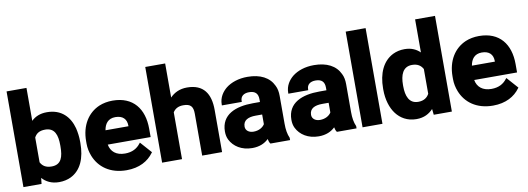

<svg xmlns="http://www.w3.org/2000/svg" viewBox="-59 -1111 4077 1482"><g transform="rotate(-10 1979.5 -370.0)"><path d="M28 0H170L175 -46C205 -13 247 10 307 10C342 10 373 3 400 -10C483 -51 520 -141 520 -259V-270C520 -308 515 -344 507 -377C483 -467 421 -538 306 -538C253 -538 214 -521 184 -492V-750H28ZM184 -167V-361C199 -390 223 -408 270 -408C345 -408 364 -348 364 -270V-259C364 -179 347 -119 271 -119C224 -119 199 -138 184 -167Z M566 -246C566 -211 573 -179 585 -148C621 -56 706 10 836 10C936 10 1006 -30 1048 -88L1052 -93L973 -182L967 -175C941 -141 903 -119 846 -119C777 -119 736 -154 726 -210H1062V-276C1062 -431 982 -538 821 -538C782 -538 746 -531 715 -518C624 -479 566 -389 566 -265ZM728 -322C736 -371 762 -409 820 -409C877 -409 908 -379 908 -326V-322Z M1115 0H1271V-367C1287 -392 1311 -408 1353 -408C1409 -408 1429 -385 1429 -329V0H1585V-331C1585 -457 1534 -538 1404 -538C1346 -538 1303 -516 1271 -483V-750H1115Z M1634 -152C1634 -128 1638 -107 1648 -87C1676 -31 1737 10 1821 10C1878 10 1919 -9 1949 -38C1952 -23 1956 -10 1964 0H2118V-18C2104 -49 2098 -85 2098 -132V-350C2098 -381 2093 -409 2081 -432C2049 -501 1978 -538 1878 -538C1808 -538 1750 -518 1709 -486C1676 -459 1646 -418 1646 -362V-355H1802V-362C1802 -399 1828 -419 1870 -419C1919 -419 1940 -395 1940 -351V-330H1885C1750 -330 1634 -286 1634 -152ZM1790 -163C1790 -213 1830 -232 1890 -232H1940V-156C1925 -132 1894 -113 1852 -113C1816 -113 1790 -133 1790 -163Z M2155 -152C2155 -128 2159 -107 2169 -87C2197 -31 2258 10 2342 10C2399 10 2440 -9 2470 -38C2473 -23 2477 -10 2485 0H2639V-18C2625 -49 2619 -85 2619 -132V-350C2619 -381 2614 -409 2602 -432C2570 -501 2499 -538 2399 -538C2329 -538 2271 -518 2230 -486C2197 -459 2167 -418 2167 -362V-355H2323V-362C2323 -399 2349 -419 2391 -419C2440 -419 2461 -395 2461 -351V-330H2406C2271 -330 2155 -286 2155 -152ZM2311 -163C2311 -213 2351 -232 2411 -232H2461V-156C2446 -132 2415 -113 2373 -113C2337 -113 2311 -133 2311 -163Z M2686 0H2842V-750H2686Z M2894 -258C2894 -180 2915 -113 2950 -67C2983 -24 3034 10 3108 10C3168 10 3208 -13 3239 -46L3244 0H3386V-750H3230V-491C3201 -519 3163 -538 3109 -538C3075 -538 3045 -531 3018 -518C2935 -477 2894 -385 2894 -268ZM3050 -258V-268C3050 -344 3072 -408 3145 -408C3189 -408 3214 -390 3230 -361V-167C3215 -139 3189 -119 3144 -119C3072 -119 3050 -182 3050 -258Z M3438 -246C3438 -211 3445 -179 3457 -148C3493 -56 3578 10 3708 10C3808 10 3878 -30 3920 -88L3924 -93L3845 -182L3839 -175C3813 -141 3775 -119 3718 -119C3649 -119 3608 -154 3598 -210H3934V-276C3934 -431 3854 -538 3693 -538C3654 -538 3618 -531 3587 -518C3496 -479 3438 -389 3438 -265ZM3600 -322C3608 -371 3634 -409 3692 -409C3749 -409 3780 -379 3780 -326V-322Z"/></g></svg>

Font: Asimov Pro
Style: Blk
Weight: 900
Designer: Google
Version: Version 2.000980; 2014